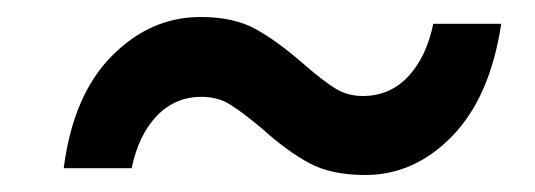

<svg xmlns="http://www.w3.org/2000/svg" viewBox="-20 -464 630 226"><path d="M288 -313Q264 -333 250 -341.5Q236 -350 217 -350Q186 -350 164.5 -327.5Q143 -305 135 -266H55Q66 -352 111.5 -398Q157 -444 216 -444Q255 -444 280.5 -430Q306 -416 337 -389Q360 -369 374.5 -360Q389 -351 407 -351Q439 -351 460.5 -374Q482 -397 490 -436H570Q557 -350 512.5 -304Q468 -258 410 -258Q370 -258 344 -272Q318 -286 288 -313Z"/></svg>

Font: Montserrat Alternates SemiBold
Style: Italic
Weight: 600
Italic angle: -11.3°
Designer: Julieta Ulanovsky
Foundry: Julieta Ulanovsky
Version: Version 7.200